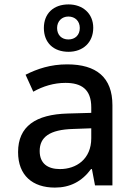

<svg xmlns="http://www.w3.org/2000/svg" viewBox="-20 -841 603 871"><path d="M291 -606C356 -606 403 -648 403 -715C403 -780 355 -821 291 -821C223 -821 179 -780 179 -714C179 -647 223 -606 291 -606ZM290 -662C260 -662 239 -682 239 -714C239 -745 261 -766 290 -766C321 -766 342 -745 342 -714C342 -682 321 -662 290 -662ZM229 10C297 10 351 -17 393 -74H397L411 0H490V-364C490 -490 417 -549 285 -549C209 -549 150 -529 96 -502L131 -425C175 -450 225 -465 277 -465C348 -465 394 -437 394 -354V-329L287 -326C142 -322 62 -268 62 -151C62 -45 128 10 229 10ZM252 -74C198 -74 160 -98 160 -156C160 -219 205 -253 312 -256L394 -259V-214C394 -119 326 -74 252 -74Z"/></svg>

Font: Noto Sans Mono SemiCondensed Medium
Style: Regular
Weight: 500
Width: 4
Designer: Monotype Design Team
Foundry: Monotype Imaging Inc.
Version: Version 2.014